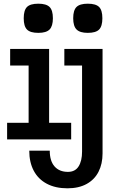

<svg xmlns="http://www.w3.org/2000/svg" viewBox="-20 -815 640 1040"><path d="M138.5 1H249.5Q249.5 57 275.5 86.5Q301.5 116 348 116Q387 116 405.8 86.2Q424.5 56.5 424.5 6V-460H328.5V-550H535.5V16Q535.5 72.5 513.8 115.2Q492 158 449.2 181.5Q406.5 205 345.5 205Q280 205 233.5 180.2Q187 155.5 162.8 109.8Q138.5 64 138.5 1ZM18.5 -150H135V-460H35V-550H246V-150H365.5V-60H18.5ZM108.5 -716Q108.5 -759.5 126.2 -777.2Q144 -795 187.5 -795Q230.5 -795 248.5 -777.2Q266.5 -759.5 266.5 -716Q266.5 -673.5 248.5 -655.2Q230.5 -637 187.5 -637Q144 -637 126.2 -655Q108.5 -673 108.5 -716ZM376.5 -716Q376.5 -759.5 394.5 -777.2Q412.5 -795 455.5 -795Q499 -795 516.8 -777.2Q534.5 -759.5 534.5 -716Q534.5 -673 516.8 -655Q499 -637 455.5 -637Q413 -637 394.8 -655.2Q376.5 -673.5 376.5 -716Z"/></svg>

Font: JuliaMono
Style: Bold
Weight: 700
Monospace: yes
Designer: cormullion
Foundry: corm
Version: Version 0.055; ttfautohint (v1.8.4)